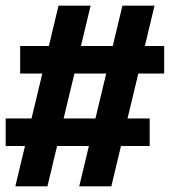

<svg xmlns="http://www.w3.org/2000/svg" viewBox="-24 -673 598 676"><path d="M30 -17 64 -159H-4V-256H87L125 -414H47V-511H148L182 -653H295L261 -511H373L407 -653H520L486 -511H554V-414H463L425 -256H503V-159H402L368 -17H255L289 -159H177L143 -17ZM312 -256 350 -414H238L200 -256Z"/></svg>

Font: Lode
Style: Bold
Weight: 700
Monospace: yes
Designer: Belleve Invis
Foundry: Belleve Invis
Version: Version 29.2.0; ttfautohint (v1.8.3)